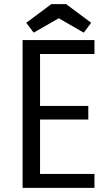

<svg xmlns="http://www.w3.org/2000/svg" viewBox="-20 -915 540 935"><path d="M410 -333H175V-68H440V0H90V-720H440V-652H175V-399H410ZM144 -756 108 -804 230 -895H302L424 -804L388 -756L266 -826Z"/></svg>

Font: Carrois Gothic SC
Style: Regular
Weight: 400
Designer: Ralph du Carrois
Foundry: Ralph du Carrois
Version: Version 1.002